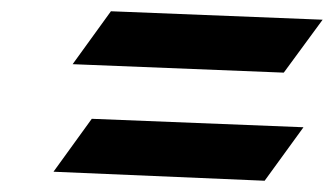

<svg xmlns="http://www.w3.org/2000/svg" viewBox="-20 -537 593 341"><path d="M75 -232 450 -216 519 -311 143 -326ZM109 -423 484 -408 553 -502 177 -517Z"/></svg>

Font: Ember
Style: Ita
Weight: 400
Designer: Stig
Foundry: Cannot Into Space Fonts
Version: Version 0.127